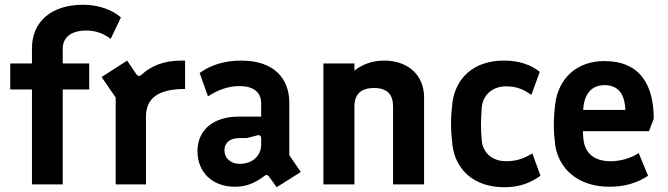

<svg xmlns="http://www.w3.org/2000/svg" viewBox="-20 -773 2800 805"><path d="M114 0H243V-398H354V-507H243V-568C243 -615 276 -645 343 -645C380 -645 414 -633 444 -610L487 -700C449 -733 392 -753 328 -753C193 -753 114 -680 114 -571V-507H23V-398H114Z M465 0H592V-284C592 -358 639 -400 756 -400V-519H741C662 -519 610 -493 576 -462C566 -452 559 -452 551 -463L513 -519L406 -450L465 -364Z M1107 -34 1140 12 1241 -52 1193 -122V-342C1193 -445 1128 -519 991 -519C925 -519 865 -502 817 -467L852 -369C892 -395 935 -412 984 -412C1045 -412 1075 -385 1075 -339V-284H979C881 -284 808 -233 808 -139C808 -53 868 10 965 10C1020 10 1056 -11 1088 -35C1095 -41 1101 -41 1107 -34ZM985 -86C947 -86 921 -110 921 -143C921 -175 945 -194 983 -194H1014L1057 -205C1067 -209 1075 -204 1075 -194V-167C1075 -122 1041 -86 985 -86Z M1336 0H1466V-326C1466 -377 1492 -404 1548 -404C1604 -404 1628 -377 1628 -326V0H1758V-364C1758 -467 1681 -519 1591 -519C1539 -519 1498 -502 1466 -477V-507H1336Z M2095 12C2150 12 2199 -2 2246 -36L2212 -130C2174 -106 2140 -97 2102 -97C2042 -97 2004 -135 2000 -183C1995 -234 1996 -273 2000 -323C2004 -372 2042 -411 2102 -411C2146 -411 2176 -398 2208 -375L2243 -472C2205 -502 2156 -519 2093 -519C1965 -519 1891 -445 1877 -344C1873 -311 1871 -282 1871 -254C1871 -226 1873 -197 1877 -164C1890 -63 1965 12 2095 12Z M2536 10C2595 10 2649 -4 2697 -36L2658 -131C2624 -109 2580 -97 2540 -97C2478 -97 2432 -125 2426 -191C2425 -202 2424 -213 2424 -223H2701L2721 -275C2721 -415 2665 -517 2514 -517C2394 -517 2321 -440 2308 -338C2304 -305 2302 -277 2302 -249C2302 -221 2304 -195 2308 -163C2324 -64 2404 10 2536 10ZM2425 -312V-314C2429 -374 2456 -416 2515 -416C2582 -416 2600 -365 2602 -312Z"/></svg>

Font: Finlandica SemiBold
Style: Regular
Weight: 600
Designer: Niklas Ekholm, Juho Hiilivirta, Jaakko Suomalainen
Foundry: Helsinki Type Studio
Version: Version 2.000;Glyphs 3.2 (3202)